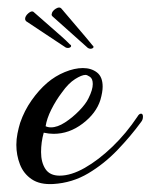

<svg xmlns="http://www.w3.org/2000/svg" viewBox="-20 -476 396 505"><path d="M153 -351 49 -420Q46 -423 46 -426Q46 -434 55 -441.5Q64 -449 69 -444L142 -380Q148 -375 153.5 -369.5Q159 -364 164 -359Q167 -358 167 -355Q167 -352 162.5 -350.5Q158 -349 153 -351ZM211 -350 118 -433Q115 -436 116 -439Q117 -447 126.5 -453Q136 -459 141 -454L204 -380Q209 -374 214 -368Q219 -362 223 -357Q226 -355 226 -352Q225 -349 220.5 -348Q216 -347 211 -350ZM120 8Q85 10 63.5 -4.5Q42 -19 32.5 -43.5Q23 -68 23 -95Q23 -110 26 -125Q29 -140 33 -153Q44 -185 63 -212Q82 -239 104 -258Q125 -276 150.5 -286.5Q176 -297 198 -297Q220 -297 235 -285.5Q250 -274 250 -248Q250 -234 244 -213Q233 -178 197.5 -151Q162 -124 121 -124Q109 -124 95 -127Q88 -102 88 -76Q88 -49 99.5 -31.5Q111 -14 137 -14Q167 -14 203 -34.5Q239 -55 275.5 -90Q312 -125 342 -170Q346 -177 351 -177Q356 -177 356 -169Q356 -161 351 -155Q324 -118 289 -81.5Q254 -45 212 -20Q170 5 120 8ZM114 -141Q131 -141 151 -154Q171 -167 188.5 -185Q206 -203 213 -218Q224 -240 224 -255Q224 -269 216.5 -274Q209 -279 205 -279Q195 -279 177.5 -268Q160 -257 143 -233Q127 -212 115 -188Q103 -164 100 -144Q106 -141 114 -141ZM153 -351 49 -420Q46 -423 46 -426Q46 -434 55 -441.5Q64 -449 69 -444L142 -380Q148 -375 153.5 -369.5Q159 -364 164 -359Q167 -358 167 -355Q167 -352 162.5 -350.5Q158 -349 153 -351Z"/></svg>

Font: Gwendolyn
Style: Bold
Weight: 700
Designer: Robert E. Leuschke
Foundry: Robert E. Leuschke
Version: Version 1.010; ttfautohint (v1.8.3)